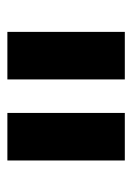

<svg xmlns="http://www.w3.org/2000/svg" viewBox="63 -844 366 533"><g transform="rotate(90 246.5 -577.0)"><path d="M425 -414V-740H293V-414ZM200 -414V-740H68V-414Z"/></g></svg>

Font: IBM Plex Devanagari
Style: Bold
Weight: 700
Designer: Mike Abbink, Paul van der Laan, Pieter van Rosmalen, Erin McLaughlin
Foundry: Bold Monday
Version: Version 1.0